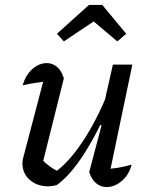

<svg xmlns="http://www.w3.org/2000/svg" viewBox="-20 -752 604 779"><path d="M239 -434 152 -86 146 -108Q164 -90 184 -75.5Q204 -61 222 -55L201 -52Q257 -91 313 -174Q369 -257 418 -376L431 -341Q404 -278 376.5 -224.5Q349 -171 321 -127.5Q293 -84 265 -52Q237 -20 210 -1Q191 4 176 4Q131 4 101 -22Q71 -48 71 -89Q71 -104 76 -119L166 -462L205 -425Q169 -422 135.5 -417.5Q102 -413 72 -406Q80 -434 95 -454Q110 -474 129.5 -485Q149 -496 170 -496Q193 -496 211.5 -480.5Q230 -465 239 -434ZM342 -54 392 -243 383 -246 438 -490H517L420 -26L403 -66Q432 -67 459.5 -71.5Q487 -76 514 -84Q507 -56 491.5 -36Q476 -16 455 -4.5Q434 7 413 7Q388 7 369.5 -9Q351 -25 342 -54ZM395 -732 492 -615 456 -584 360 -665 239 -584 211 -615 341 -732Z"/></svg>

Font: Piazzolla Thin Medium
Style: Italic
Weight: 500
Italic angle: -11.3°
Version: Version 2.005